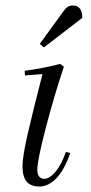

<svg xmlns="http://www.w3.org/2000/svg" viewBox="-20 -668 331 700"><path d="M135 -398 71 -393 70 -410Q139 -419 199 -435L213 -425Q178 -321 147 -202Q116 -83 116 -49Q116 -34 122.5 -25Q129 -16 141 -16Q160 -16 182 -41.5Q204 -67 220 -114L236 -110Q214 -47 185 -17.5Q156 12 124 12Q92 12 77 -6Q62 -24 62 -63Q62 -97 82 -184Q102 -271 135 -398ZM245 -648Q280 -648 280 -603L140 -495L125 -508L207 -621Q217 -636 225.5 -642Q234 -648 245 -648Z"/></svg>

Font: Arapey
Style: Italic
Weight: 400
Italic angle: -12°
Designer: Eduardo Rodriguez Tunni
Foundry: Eduardo Rodriguez Tunni
Version: Version 3.000